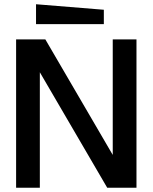

<svg xmlns="http://www.w3.org/2000/svg" viewBox="-20 -886 720 906"><path d="M56 0V-700H194L512 -155V-700H624V0H486L168 -545V0ZM470 -772H150V-866L470 -840Z"/></svg>

Font: Tektur Medium
Style: Regular
Weight: 500
Designer: Adam Jagosz
Foundry: Adam Jagosz
Version: Version 1.005;gftools[0.9.30]